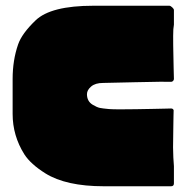

<svg xmlns="http://www.w3.org/2000/svg" viewBox="-20 -649 656 669"><path d="M585 -265Q585 -260 584.5 -243.5Q584 -227 584 -211.5Q584 -196 583.5 -174.5Q583 -153 583 -135.5Q583 -118 584 -100Q585 -82 586 -70V-10Q586 0 576 0H342Q210 0 138 -45Q87 -77 65 -111Q24 -176 24 -252V-373V-372Q24 -359 24 -355V-374Q24 -439 43 -494Q56 -532 104 -578Q157 -629 305 -629H570Q574 -629 580 -623.5Q586 -618 586 -614V-563Q585 -552 584 -547Q583 -529 583.5 -491Q584 -453 585 -413L586 -374Q586 -370 583 -367Q580 -364 577 -364Q560 -365 450.5 -362.5Q341 -360 339 -360Q312 -360 297.5 -347.5Q283 -335 283 -321Q283 -296 303 -284Q318 -275 328 -273Q338 -271 360 -269Q372 -268 398 -268Q424 -268 453.5 -268.5Q483 -269 510 -269.5Q537 -270 556.5 -270.5Q576 -271 576 -271Q583 -271 585 -265Z"/></svg>

Font: Cubao Free 
Style: Regular
Weight: 400
Designer: Aaron Amar
Version: Version 001.001